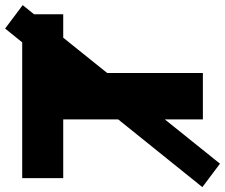

<svg xmlns="http://www.w3.org/2000/svg" viewBox="-86 -746 899 768"><g transform="rotate(-90 364.0 -361.5)"><path d="M456.5 0H271V-152.3L93.8 68.4L0 -2L271 -338.9V-558.6H36.1V-722.7H579.1L634.3 -791L728 -720.7L691.4 -675.3V-558.6H597.7L456.5 -382.8Z"/></g></svg>

Font: Giphurs Black
Style: Regular
Weight: 900
Version: Version 0.920; ttfautohint (v1.8.4.7-5d5b)